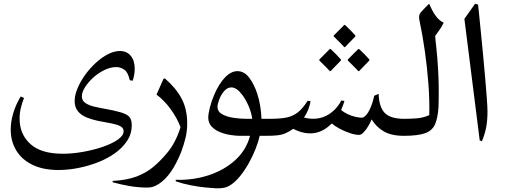

<svg xmlns="http://www.w3.org/2000/svg" viewBox="-20 -735 2762 1039"><path d="M110 -205Q99 -177 92.5 -149.5Q86 -122 86 -93Q86 -9 144 44Q202 97 320 97Q371 97 428 87Q485 77 535 60Q585 43 617 21Q649 -1 649 -25Q649 -44 628.5 -53.5Q608 -63 576.5 -68.5Q545 -74 510 -81Q477 -88 448.5 -99.5Q420 -111 402 -132.5Q384 -154 384 -188Q384 -220 399.5 -257Q415 -294 440.5 -329.5Q466 -365 498 -394.5Q530 -424 564 -441.5Q598 -459 629 -459Q666 -459 687.5 -433Q709 -407 709 -363Q709 -349 706.5 -332.5Q704 -316 698 -298L682 -301Q673 -344 652.5 -358Q632 -372 609 -372Q578 -372 545 -356Q512 -340 484.5 -315Q457 -290 440 -263Q423 -236 423 -214Q423 -191 441.5 -178Q460 -165 490 -158Q520 -151 557 -144.5Q594 -138 630 -128Q663 -119 678 -104.5Q693 -90 693 -57Q693 -11 668 27Q643 65 601.5 94.5Q560 124 508 144Q456 164 401.5 174.5Q347 185 297 185Q213 185 155 156.5Q97 128 67.5 78.5Q38 29 38 -34Q38 -75 51 -120.5Q64 -166 92 -213Z M873 -310Q933 -258 963 -201Q993 -144 993 -67Q993 -26 984 11Q975 48 961 86Q934 153 904.5 195Q875 237 840 260Q822 271 809 275.5Q796 280 776 280Q730 280 682.5 272Q635 264 589 251L590 244Q667 240 719.5 220Q772 200 810.5 167.5Q849 135 884 93Q907 66 925.5 30.5Q944 -5 957 -47Q938 -97 903 -145Q868 -193 827 -223L865 -309Z M1421 -92Q1442 -92 1451.5 -79Q1461 -66 1461 -46Q1461 -27 1451.5 -13.5Q1442 0 1421 0H1385Q1378 33 1362.5 72Q1347 111 1326 148.5Q1305 186 1280.5 216.5Q1256 247 1231 264Q1212 277 1193 281Q1174 285 1149 284Q1130 283 1092.5 279.5Q1055 276 1011.5 267.5Q968 259 931 246V238Q1024 241 1108.5 213.5Q1193 186 1253 131.5Q1313 77 1333 0H1279Q1257 0 1227.5 -4.5Q1198 -9 1170.5 -20Q1143 -31 1125 -50.5Q1107 -70 1107 -99Q1107 -119 1116 -154.5Q1125 -190 1140 -224Q1165 -282 1197.5 -316Q1230 -350 1265 -350Q1302 -350 1329 -314Q1356 -278 1372 -228Q1383 -195 1388.5 -159Q1394 -123 1395 -92ZM1314 -92H1345Q1340 -128 1324.5 -163Q1309 -198 1290 -223Q1260 -262 1232 -262Q1210 -262 1193 -242Q1176 -222 1166.5 -197Q1157 -172 1157 -157Q1157 -131 1182 -117Q1207 -103 1243.5 -97.5Q1280 -92 1314 -92Z M1827 -191 1844 -189Q1837 -164 1826 -140Q1839 -128 1861 -117.5Q1883 -107 1906 -102Q1929 -97 1945 -99Q1965 -110 1980.5 -142Q1996 -174 2005 -217L2029 -227Q2031 -157 2061.5 -124.5Q2092 -92 2168 -92Q2188 -92 2197.5 -77Q2207 -62 2207 -45Q2206 -28 2196 -14Q2186 0 2166 0Q2097 0 2056 -24.5Q2015 -49 1991 -89Q1985 -73 1973.5 -53.5Q1962 -34 1948.5 -19.5Q1935 -5 1923 -5Q1903 -5 1874 -14.5Q1845 -24 1818 -38.5Q1791 -53 1776 -67Q1757 -48 1734.5 -34.5Q1712 -21 1687 -16Q1630 -5 1567 -38Q1544 -22 1524 -13.5Q1504 -5 1479 -2.5Q1454 0 1416 0Q1388 0 1369.5 -13.5Q1351 -27 1351 -46Q1351 -66 1369.5 -79Q1388 -92 1416 -92H1441Q1493 -92 1528 -98.5Q1563 -105 1590.5 -126Q1618 -147 1645 -190L1661 -187Q1656 -163 1647.5 -141Q1639 -119 1625 -99Q1669 -87 1710 -96Q1746 -104 1776.5 -128.5Q1807 -153 1827 -191ZM1843 -480Q1842 -482 1831 -493Q1820 -504 1807 -517Q1794 -530 1786 -538V-543L1843 -600H1847Q1861 -587 1876 -572Q1891 -557 1903 -543V-538L1847 -480ZM1979 -408 1923 -350H1919Q1918 -352 1907 -363Q1896 -374 1883 -387Q1870 -400 1862 -408V-413L1919 -470H1923Q1937 -457 1952 -442Q1967 -427 1979 -413ZM1708 -408V-413L1765 -470H1769Q1783 -457 1798 -442Q1813 -427 1825 -413V-408L1769 -350H1765Q1764 -352 1753 -363Q1742 -374 1729 -387Q1716 -400 1708 -408Z M2381 -612Q2368 -586 2356 -570Q2344 -554 2335 -541Q2335 -530 2341 -479Q2347 -428 2351.5 -345Q2356 -262 2353 -155Q2349 -96 2334 -62Q2319 -28 2280 -14Q2241 0 2164 0Q2130 0 2112.5 -14.5Q2095 -29 2095 -47Q2095 -64 2112.5 -78Q2130 -92 2164 -92Q2199 -92 2234 -94.5Q2269 -97 2303 -112Q2305 -191 2298.5 -279Q2292 -367 2279.5 -455.5Q2267 -544 2250 -624Q2243 -652 2257 -668Q2271 -684 2302 -715Q2308 -702 2318 -681.5Q2328 -661 2343.5 -642Q2359 -623 2381 -612Z M2567 -710Q2569 -690 2572.5 -659Q2576 -628 2580 -583Q2587 -516 2593.5 -446Q2600 -376 2605.5 -313Q2611 -250 2614.5 -202Q2618 -154 2618 -131Q2618 -86 2611.5 -49Q2605 -12 2588 29L2576 25L2493 -633L2551 -715Z"/></svg>

Font: Bona Nova
Style: Regular
Weight: 400
Designer: Mateusz Machalski
Foundry: Capitalics
Version: Version 4.001; ttfautohint (v1.8.3)